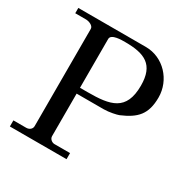

<svg xmlns="http://www.w3.org/2000/svg" viewBox="-163 -868 993 1013"><g transform="rotate(30 333.5 -361.0)"><path d="M28.8 -37.1V0H374V-37.1H278.8C264.2 -37.1 247.1 -49.8 247.1 -66.9V-326.2H412.1C444.8 -326.2 487.8 -335.9 500 -340.8C589.8 -378.9 631.8 -421.9 631.8 -524.9C631.8 -629.9 548.8 -722.2 439.9 -722.2H28.8V-689.9C39.1 -689.9 85.9 -689.9 96.2 -689.9C108.9 -689.9 141.1 -680.2 141.1 -659.2V-66.9C141.1 -48.8 125 -37.1 106.9 -37.1ZM247.1 -361.8V-659.2C247.1 -690.9 313 -689.9 333 -689.9C453.1 -689.9 520 -659.2 520 -532.2C520 -377.9 430.2 -361.8 293.9 -361.8Z"/></g></svg>

Font: MusGlyphs-Text
Style: Regular
Weight: 400
Version: Version 2.1.1